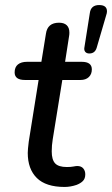

<svg xmlns="http://www.w3.org/2000/svg" viewBox="-20 -732 444 761"><path d="M90 -126Q90 -139 94 -171L133 -415H79Q38 -415 38 -445Q38 -466 51 -476.5Q64 -487 87 -487H144L162 -598Q168 -642 214 -642Q234 -642 244.5 -632Q255 -622 255 -603Q255 -595 254 -590L238 -487H304Q344 -487 344 -457Q344 -438 332 -426.5Q320 -415 299 -415H227L189 -180Q185 -156 185 -132Q185 -99 198.5 -84.5Q212 -70 245 -70Q261 -70 271 -72Q281 -74 286 -74Q302 -74 310 -64.5Q318 -55 318 -41Q318 -24 308.5 -14.5Q299 -5 283 1Q259 9 236 9Q162 9 126 -26.5Q90 -62 90 -126ZM315 -547 336 -680Q340 -712 373 -712Q404 -712 404 -687Q404 -680 401 -672L363 -542Q356 -520 334 -520Q323 -520 317.5 -527Q312 -534 315 -547Z"/></svg>

Font: SN Pro
Style: Italic
Weight: 400
Italic angle: -9°
Designer: Tobias Whetton
Foundry: Supernotes
Version: Version 1.003